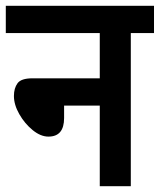

<svg xmlns="http://www.w3.org/2000/svg" viewBox="-20 -642 551 662"><path d="M0 -622H511V-528H431V0H324V-278H201V-235Q201 -171 147 -171Q120 -171 92.5 -193.5Q65 -216 46.5 -248.5Q28 -281 28 -311Q28 -338 40.5 -355Q53 -372 92 -372H324V-528H0Z"/></svg>

Font: Noto Sans Condensed SemiBold
Style: Regular
Weight: 600
Width: 3
Designer: Monotype Design Team
Foundry: Monotype Imaging Inc.
Version: Version 2.013; ttfautohint (v1.8.4.7-5d5b)